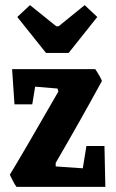

<svg xmlns="http://www.w3.org/2000/svg" viewBox="-20 -724 450 744"><path d="M158.2 -519 46.9 -658.2 96.2 -704.1 198.2 -622.1H207L308.1 -704.1L356.9 -658.2L246.1 -519ZM43.9 0Q38.6 -6.3 30 -22.9Q21.5 -39.6 18.1 -46.9Q66.4 -126 206.1 -369.1L203.1 -380.9L116.2 -388.2L105 -319.8H36.1L26.9 -456.1H349.1Q369.1 -426.3 375 -410.2Q289.1 -252.9 195.8 -92.8V-79.1L300.8 -71.8L314.9 -158.2H384.8L388.2 0Z"/></svg>

Font: Grenze
Style: Bold
Weight: 700
Designer: Renata Polastri
Foundry: Omnibus-Type
Version: Version 1.002;PS 001.002;hotconv 1.0.88;makeotf.lib2.5.64775